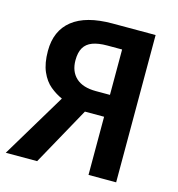

<svg xmlns="http://www.w3.org/2000/svg" viewBox="-106 -807 834 899"><g transform="rotate(15 310.5 -357.0)"><path d="M311 -282 155 0H3L191 -313Q161 -326 133 -349Q105 -372 87.5 -412Q70 -452 70 -512Q70 -610 135.5 -662Q201 -714 329 -714H538V0H404V-282ZM332 -608Q289 -608 261 -597.5Q233 -587 219.5 -564Q206 -541 206 -503Q206 -449 239 -418.5Q272 -388 336 -388H404V-608Z"/></g></svg>

Font: Noto Sans Display SemiBold
Style: Regular
Weight: 600
Designer: Monotype Design Team
Foundry: Monotype Imaging Inc.
Version: Version 2.003